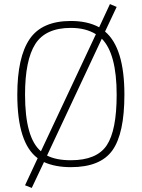

<svg xmlns="http://www.w3.org/2000/svg" viewBox="-20 -812 696 943"><path d="M328 9Q251 9 196 -16L136 111L103 98L165 -35Q65 -109 65 -347Q65 -531 125.5 -620Q186 -709 328 -709Q410 -709 467 -678L520 -792L553 -778L496 -657Q591 -577 591 -347Q591 -156 532 -73.5Q473 9 328 9ZM103 -347Q103 -135 181 -69L451 -644Q401 -675 328 -675Q204 -675 153.5 -596Q103 -517 103 -347ZM328 -25Q455 -25 504 -98Q553 -171 553 -347Q553 -548 480 -622L211 -48Q256 -25 328 -25Z"/></svg>

Font: TitilliumMaps29L
Style: 1 wt
Weight: 100
Designer: Campivisivi
Foundry: Accademia di Belle Arti di Urbino and students of MA course of Visual design
Version: Version 001.001